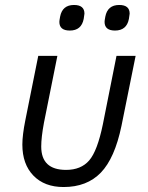

<svg xmlns="http://www.w3.org/2000/svg" viewBox="-20 -741 597 773"><path d="M261 -618Q219 -618 219 -653Q219 -658 222 -674Q231 -721 278 -721Q320 -721 320 -686Q320 -682 317 -665Q308 -618 261 -618ZM443 -618Q401 -618 401 -653Q401 -658 404 -674Q413 -721 460 -721Q502 -721 502 -686Q502 -682 499 -665Q490 -618 443 -618ZM211 -516 157 -247Q146 -188 146 -151Q146 -57 246 -57Q306 -57 339 -95Q372 -133 394 -240L449 -516H526L469 -234Q442 -104 386 -46Q330 12 236 12Q159 12 114.5 -34Q70 -80 70 -159Q70 -197 82 -257L134 -516Z"/></svg>

Font: Aneliza
Style: Italic
Weight: 400
Italic angle: -11.31°
Designer: Mike Abbink, Paul van der Laan, Pieter van Rosmalen
Foundry: Bold Monday
Version: Version 3.0